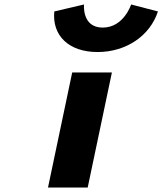

<svg xmlns="http://www.w3.org/2000/svg" viewBox="-20 -836 724 856"><path d="M564.6 -816C564.6 -816 531.9 -713 437.9 -713C343.9 -713 354.6 -816 354.6 -816L222.1 -785C211.6 -678 286 -604 415 -604C544 -604 649.6 -678 684.1 -785ZM301.9 -513H478.9L371 0H194Z"/></svg>

Font: Hussar
Style: BdOblTwo
Weight: 700
Foundry: Cannot Into Space Fonts
Version: Version 2.00